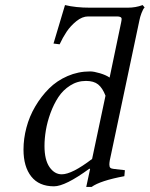

<svg xmlns="http://www.w3.org/2000/svg" viewBox="-20 -718 585 750"><path d="M339.8 -97.2 392.1 -344.2Q380.4 -374.5 363.3 -388.2Q346.2 -401.9 315.9 -401.9Q282.2 -401.9 254.2 -384Q226.1 -366.2 208 -338.6Q189.9 -311 177.2 -276.4Q164.6 -241.7 159.2 -209.2Q153.8 -176.8 153.8 -147.9Q153.8 -93.8 173.3 -65.4Q192.9 -37.1 221.2 -37.1Q261.2 -37.1 339.8 -97.2ZM408.2 -415 453.1 -629.9Q455.1 -639.6 455.1 -644Q455.1 -653.8 437 -653.8H324.2Q301.3 -653.8 278.3 -635.3Q255.4 -616.7 240.2 -594Q225.1 -571.3 212.9 -544.9L189 -547.9L233.9 -698.2Q275.9 -688 331.1 -688H479Q510.3 -688 537.1 -698.2L544.9 -689Q538.6 -682.6 532.7 -666.7Q526.9 -650.9 524.9 -640.1L414.1 -116.2Q407.2 -88.4 407.2 -75.2Q407.2 -65.9 411.1 -62.5Q415 -59.1 424.8 -58.1L467.8 -53.2L465.8 -29.8Q371.6 -12.2 337.9 12.2H316.9L332 -58.1L329.1 -59.1Q234.9 9.8 190.9 9.8Q132.3 9.8 102.1 -28.6Q71.8 -66.9 71.8 -133.8Q71.8 -176.3 83.3 -219.7Q94.7 -263.2 117.7 -302.2Q140.6 -341.3 171.4 -372.1Q202.1 -402.8 243.9 -420.9Q285.6 -439 332 -439Q346.7 -439 370.4 -431.9Q394 -424.8 408.2 -415Z"/></svg>

Font: Common Serif
Style: Italic
Weight: 400
Italic angle: -12°
Designer: Philipp H. Poll, Khaled Hosny
Foundry: Stefan Peev, Context Ltd.
Version: Version 1.026